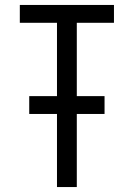

<svg xmlns="http://www.w3.org/2000/svg" viewBox="-20 -755 540 775"><path d="M210 0V-295H98V-367H210V-663H60V-735H440V-663H290V-367H402V-295H290V0Z"/></svg>

Font: Iosevka SS08
Style: Regular
Weight: 400
Monospace: yes
Designer: Belleve Invis
Foundry: Belleve Invis
Version: 2.1.0; ttfautohint (v1.8.2)